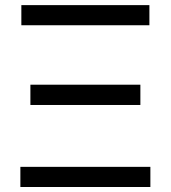

<svg xmlns="http://www.w3.org/2000/svg" viewBox="-20 -748 683 768"><path d="M61.5 0V-80.6H581.5V0ZM101.6 -328.1V-409.2H541.5V-328.1ZM65.4 -647V-727.5H577.6V-647Z"/></svg>

Font: Inter 18pt
Style: Regular
Weight: 400
Designer: Rasmus Andersson
Foundry: rsms
Version: Version 4.001;git-66647c0bb